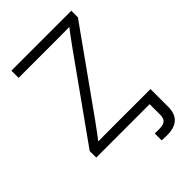

<svg xmlns="http://www.w3.org/2000/svg" viewBox="-268 -837 1150 1150"><g transform="rotate(-45 307.0 -261.5)"><path d="M397.5 204.1V145.5Q405.8 146 417.5 146Q429.2 146 436 146Q471.2 146 485.6 132.6Q500 119.1 500 88.9V0H567.4V91.3Q567.4 147.9 536.1 176.8Q504.9 205.6 444.3 205.6Q431.2 205.6 418.7 205.1Q406.2 204.6 397.5 204.1ZM47.4 0V-55.2L413.6 -568.8Q435.5 -599.6 458.7 -630.4Q481.9 -661.1 505.4 -691.9L513.2 -668Q471.7 -667 430.2 -666.7Q388.7 -666.5 347.2 -666.5H56.2V-727.5H564V-671.9L201.7 -163.6Q178.7 -131.3 154.5 -99.4Q130.4 -67.4 106 -35.6L98.1 -59.6Q139.2 -60.1 179.9 -60.3Q220.7 -60.5 261.2 -60.5H567.4V0Z"/></g></svg>

Font: Inter 24pt Light
Style: Regular
Weight: 300
Designer: Rasmus Andersson
Foundry: rsms
Version: Version 4.001;git-66647c0bb